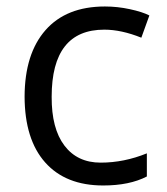

<svg xmlns="http://www.w3.org/2000/svg" viewBox="-20 -565 516 595"><path d="M140.1 -265.1Q139.6 -166.5 179.7 -113.8Q219.7 -61 292 -61Q364.3 -61 435.1 -89.8V-18.1Q381.3 9.8 299.8 9.8Q183.6 9.8 120.1 -61.5Q56.6 -132.8 56.2 -265.6Q56.6 -398.4 121.1 -471.7Q185.5 -544.9 305.2 -544.9Q343.8 -544.9 382.3 -536.6Q420.9 -528.3 442.9 -517.1L418 -448.2Q356 -473.1 303.2 -473.1Q140.1 -473.1 140.1 -265.1Z"/></svg>

Font: OpenSans
Style: Regular
Weight: 400
Foundry: Ascender Corporation
Version: Version 1.10